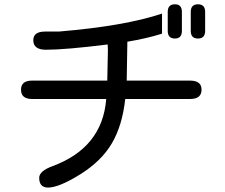

<svg xmlns="http://www.w3.org/2000/svg" viewBox="-20 -804 1040 887"><path d="M788.1 -784.2Q820.3 -784.2 820.3 -749V-661.1Q820.3 -626 788.1 -626Q754.9 -626 754.9 -661.1V-749Q754.9 -784.2 788.1 -784.2ZM894.5 -784.2Q927.7 -784.2 927.7 -749V-661.1Q927.7 -626 894.5 -626Q861.3 -626 861.3 -661.1V-749Q861.3 -784.2 894.5 -784.2ZM858.4 -431.6Q911.1 -431.6 911.1 -389.6Q911.1 -346.7 858.4 -346.7H558.6Q544.9 -222.7 496.1 -140.6Q447.3 -58.6 349.6 2Q252 62.5 202.1 62.5Q161.1 62.5 161.1 17.6Q161.1 -13.7 221.7 -36.1Q453.1 -121.1 470.7 -346.7H127.9Q77.1 -346.7 77.1 -389.6Q77.1 -431.6 127.9 -431.6H475.6L478.5 -572.3L477.5 -598.6Q282.2 -574.2 192.4 -574.2Q133.8 -574.2 133.8 -618.2Q133.8 -658.2 188.5 -658.2H252Q556.6 -683.6 728.5 -741.2V-648.4Q657.2 -626 568.4 -611.3L565.4 -431.6Z"/></svg>

Font: FakePearl
Style: Regular
Weight: 400
Version: Version 1.2